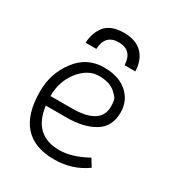

<svg xmlns="http://www.w3.org/2000/svg" viewBox="-142 -657 702 759"><g transform="rotate(30 208.5 -278.0)"><path d="M206 -521Q145 -521 142 -454H93Q95 -502 122 -534Q149 -564 206 -564Q260 -564 289 -535Q318 -506 320 -454H271Q268 -521 206 -521ZM215 -34Q271 -34 340 -72L361 -38Q298 8 215 8Q33 8 33 -198Q33 -280 81 -343Q128 -406 206 -406Q303 -406 340 -336Q351 -311 351 -285Q351 -219 302 -189.5Q253 -160 175 -160H81Q97 -34 215 -34ZM175 -202Q306 -202 306 -285Q306 -311 301 -320.5Q296 -330 278 -346Q251 -367 206 -367Q154 -367 114 -315Q78 -267 78 -202Z"/></g></svg>

Font: Bhavuka
Style: Regular
Weight: 400
Version: 2.94.0; ttfautohint (v1.2) -l 7 -r 28 -G 50 -x 13 -D deva -f